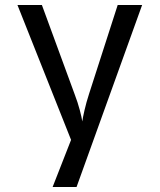

<svg xmlns="http://www.w3.org/2000/svg" viewBox="-20 -750 640 770"><path d="M191 0 265 -189 50 -730H148L279 -373Q292 -339 300 -308.5Q308 -278 310 -263Q312 -278 319 -308.5Q326 -339 337 -373L452 -730H550L287 0Z"/></svg>

Font: JetBrains Mono NL
Style: Regular
Weight: 400
Monospace: yes
Designer: Philipp Nurullin, Konstantin Bulenkov
Foundry: JetBrains
Version: Version 2.305; ttfautohint (v1.8.4.7-5d5b)